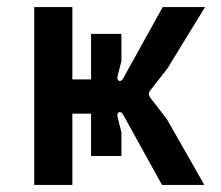

<svg xmlns="http://www.w3.org/2000/svg" viewBox="-20 -524 625 544"><path d="M77 0H185V-202H238V-82H324V-149L313 -193C310 -207 322 -212 329 -199L439 0H559L453 -186L406 -247C401 -254 400 -261 406 -268L455 -331L561 -504H441L329 -302C322 -289 310 -294 313 -308L324 -351V-428H238V-299H185V-504H77Z"/></svg>

Font: Finlandica Medium
Style: Regular
Weight: 500
Designer: Niklas Ekholm, Juho Hiilivirta, Jaakko Suomalainen
Foundry: Helsinki Type Studio
Version: Version 2.000;Glyphs 3.2 (3202)